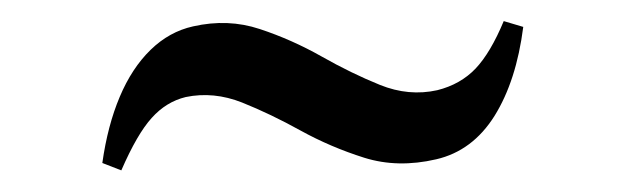

<svg xmlns="http://www.w3.org/2000/svg" viewBox="-20 -378 593 182"><path d="M77 -223.5Q82 -259 93.5 -286.2Q105 -313.5 122.8 -330.8Q140.5 -348 163 -353Q196 -360.5 226.2 -350.5Q256.5 -340.5 284.8 -324.5Q313 -308.5 340.2 -297.5Q367.5 -286.5 394.5 -292.5Q416.5 -298 430.8 -313Q445 -328 457.5 -358L476 -352.5Q469.5 -301.5 448.8 -268.2Q428 -235 393.5 -227Q357 -218.5 325.2 -228.5Q293.5 -238.5 265 -254.2Q236.5 -270 209.5 -280.8Q182.5 -291.5 156 -286Q137.5 -281.5 123.8 -266.2Q110 -251 95 -216.5Z"/></svg>

Font: Merriweather 144pt Medium
Style: Regular
Weight: 500
Version: Version 2.100